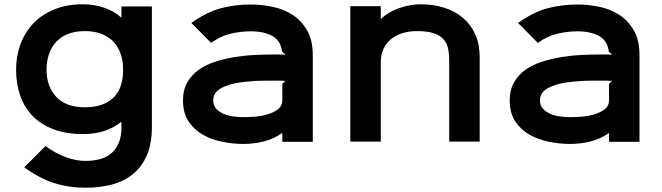

<svg xmlns="http://www.w3.org/2000/svg" viewBox="-20 -660 3086 895"><path d="M688 -630V-64Q688 69 610.5 142Q533 215 378 215Q301 215 233 193.5Q165 172 93 120L192 21Q236 53 284 71.5Q332 90 378 90Q464 90 505 49Q546 8 546 -64V-91H544Q512 -65 467.5 -50Q423 -35 367 -35Q289 -35 230.5 -57Q172 -79 133 -118.5Q94 -158 74.5 -213.5Q55 -269 55 -335Q55 -397 75 -452.5Q95 -508 134 -549.5Q173 -591 231.5 -615.5Q290 -640 367 -640Q420 -640 467 -623.5Q514 -607 544 -579H546V-630ZM554 -335Q554 -374 543 -407Q532 -440 510 -464Q488 -488 454.5 -501.5Q421 -515 376 -515Q330 -515 296.5 -501.5Q263 -488 241 -464Q219 -440 208 -407Q197 -374 197 -335Q197 -256 242.5 -208Q288 -160 376 -160Q425 -160 459 -173.5Q493 -187 514 -210Q535 -233 544.5 -265Q554 -297 554 -335Z M1438 -403V1H1296V-39H1294Q1255 -12 1209 -0.5Q1163 11 1115 11Q1067 11 1016.5 1Q966 -9 925.5 -32Q885 -55 859 -94Q833 -133 833 -192Q833 -241 853.5 -276.5Q874 -312 907.5 -335.5Q941 -359 985.5 -373Q1030 -387 1077.5 -394.5Q1125 -402 1172.5 -404Q1220 -406 1261 -406Q1269 -406 1285.5 -406Q1302 -406 1311 -405L1295 -419Q1289 -470 1250 -492Q1211 -514 1148 -514Q1103 -514 1055.5 -503Q1008 -492 964 -460L872 -553Q943 -604 1009.5 -621.5Q1076 -639 1148 -639Q1200 -639 1252 -628Q1304 -617 1345 -590Q1386 -563 1412 -517.5Q1438 -472 1438 -403ZM1310 -283Q1302 -284 1287.5 -284Q1273 -284 1267 -284Q1246 -284 1222 -284Q1198 -284 1172 -283Q1147 -281 1121 -278.5Q1095 -276 1072 -271Q1024 -260 999 -241.5Q974 -223 974 -192Q974 -168 988 -153Q1002 -138 1023 -129Q1044 -120 1069 -117Q1094 -114 1115 -114Q1136 -114 1166.5 -116Q1197 -118 1226 -126.5Q1255 -135 1275.5 -150.5Q1296 -166 1296 -193V-269Z M2216 -394V0H2074V-378Q2074 -409 2068.5 -434.5Q2063 -460 2046.5 -478Q2030 -496 2000.5 -505.5Q1971 -515 1923 -515Q1887 -515 1856 -505.5Q1825 -496 1802.5 -477.5Q1780 -459 1767.5 -432Q1755 -405 1755 -370V0H1613V-631H1755V-573H1757Q1790 -604 1840.5 -622Q1891 -640 1942 -640Q2002 -640 2052.5 -623.5Q2103 -607 2139.5 -575.5Q2176 -544 2196 -498.5Q2216 -453 2216 -394Z M2961 -403V1H2819V-39H2817Q2778 -12 2732 -0.5Q2686 11 2638 11Q2590 11 2539.5 1Q2489 -9 2448.5 -32Q2408 -55 2382 -94Q2356 -133 2356 -192Q2356 -241 2376.5 -276.5Q2397 -312 2430.5 -335.5Q2464 -359 2508.5 -373Q2553 -387 2600.5 -394.5Q2648 -402 2695.5 -404Q2743 -406 2784 -406Q2792 -406 2808.5 -406Q2825 -406 2834 -405L2818 -419Q2812 -470 2773 -492Q2734 -514 2671 -514Q2626 -514 2578.5 -503Q2531 -492 2487 -460L2395 -553Q2466 -604 2532.5 -621.5Q2599 -639 2671 -639Q2723 -639 2775 -628Q2827 -617 2868 -590Q2909 -563 2935 -517.5Q2961 -472 2961 -403ZM2833 -283Q2825 -284 2810.5 -284Q2796 -284 2790 -284Q2769 -284 2745 -284Q2721 -284 2695 -283Q2670 -281 2644 -278.5Q2618 -276 2595 -271Q2547 -260 2522 -241.5Q2497 -223 2497 -192Q2497 -168 2511 -153Q2525 -138 2546 -129Q2567 -120 2592 -117Q2617 -114 2638 -114Q2659 -114 2689.5 -116Q2720 -118 2749 -126.5Q2778 -135 2798.5 -150.5Q2819 -166 2819 -193V-269Z"/></svg>

Font: TypoPRO Sinkin Sans
Style: 600 SemiBold
Weight: 600
Designer: Keith Bates
Foundry: K-Type
Version: Sinkin Sans (version 1.0)  by Keith Bates   •   © 2014   www